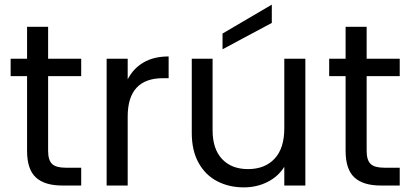

<svg xmlns="http://www.w3.org/2000/svg" viewBox="-20 -802 1781 830"><path d="M188 -473V-150Q188 -110 205 -93.5Q222 -77 264 -77H331V0H249Q173 0 135 -35Q97 -70 97 -150V-473H26V-548H97V-686H188V-548H331V-473Z M532 -459Q556 -506 600.5 -532Q645 -558 709 -558V-464H685Q532 -464 532 -298V0H441V-548H532Z M1300 -548V0H1209V-81Q1183 -39 1136.5 -15.5Q1090 8 1034 8Q970 8 919 -18.5Q868 -45 838.5 -98Q809 -151 809 -227V-548H899V-239Q899 -158 940 -114.5Q981 -71 1052 -71Q1125 -71 1167 -116Q1209 -161 1209 -247V-548ZM1155 -703 942 -589V-657L1155 -782Z M1565 -473V-150Q1565 -110 1582 -93.5Q1599 -77 1641 -77H1708V0H1626Q1550 0 1512 -35Q1474 -70 1474 -150V-473H1403V-548H1474V-686H1565V-548H1708V-473Z"/></svg>

Font: MSTAGE
Style: Regular
Weight: 400
Designer: Ninad Kale (Devanagari), Jonny Pinhorn (Latin)
Foundry: Indian Type Foundry
Version: 4.004